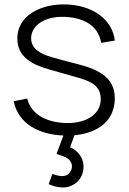

<svg xmlns="http://www.w3.org/2000/svg" viewBox="-20 -598 582 868"><path d="M334.4 -307.3C282.3 -320.8 244.8 -330.2 217.7 -338.5C155.2 -355.2 120.8 -382.3 120.8 -425C120.8 -482.3 181.2 -524 267.7 -521.9C347.9 -519.8 422.9 -489.6 437.5 -404.2L499 -414.6C488.5 -510.4 396.9 -578.1 267.7 -578.1C160.4 -578.1 58.3 -526 58.3 -424C58.3 -340.6 125 -305.2 205.2 -283.3L314.6 -252.1C382.3 -233.3 435.4 -216.7 435.4 -150C435.4 -80.2 368.8 -41.7 286.5 -41.7C204.2 -41.7 122.9 -72.9 103.1 -152.1L41.7 -140.6C63.5 -36.5 157.3 10.4 266.7 14.6L235.4 97.9C268.8 109.4 290.6 114.6 301 136.5C308.3 151 306.2 165.6 296.9 179.2C289.6 192.7 275 199 257.3 197.9C244.8 196.9 231.3 193.8 216.7 188.5L200 234.4C216.7 241.7 234.4 247.9 255.2 249C287.5 253.1 322.9 237.5 341.7 209.4C360.4 182.3 363.5 141.7 346.9 112.5C335.4 91.7 316.7 76 296.9 67.7L316.7 13.5C425 3.1 499 -53.1 499 -154.2C499 -243.8 431.3 -282.3 334.4 -307.3Z"/></svg>

Font: Manrope3 Light
Style: Regular
Weight: 300
Designer: Mikhail Sharanda
Foundry: Mikhail Sharanda
Version: Version 3.000;PS 003.000;hotconv 1.0.88;makeotf.lib2.5.64775